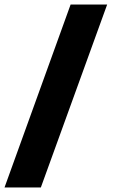

<svg xmlns="http://www.w3.org/2000/svg" viewBox="-29 -749 510 851"><path d="M-9 82 284 -729H446L152 82Z"/></svg>

Font: Mona Sans ExtraLight ExtraBold
Style: Regular
Weight: 800
Version: Version 2.000